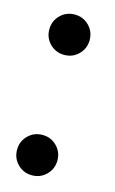

<svg xmlns="http://www.w3.org/2000/svg" viewBox="-86 -522 340 570"><g transform="rotate(15 84.5 -237.0)"><path d="M28 -378Q10 -396 10 -422Q10 -448 28 -466Q46 -484 72 -484Q98 -484 116 -466Q134 -448 134 -422Q134 -396 116 -378Q98 -360 72 -360Q46 -360 28 -378ZM28 -8Q10 -26 10 -52Q10 -78 28 -96Q46 -114 72 -114Q98 -114 116 -96Q134 -78 134 -52Q134 -26 116 -8Q98 10 72 10Q46 10 28 -8Z"/></g></svg>

Font: Baumans
Style: Regular
Weight: 400
Designer: Henadij Zarechnjuk
Foundry: Cyreal (www.cyreal.org)
Version: Version 001.002